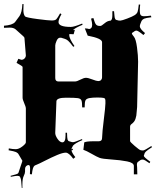

<svg xmlns="http://www.w3.org/2000/svg" viewBox="-22 -854 805 947"><path d="M523.4 -752Q532.2 -756.3 532.2 -778.8V-798.8H540.5Q541.5 -784.7 542.5 -777.3Q543.5 -770 543.7 -767.6Q543.9 -765.1 545.4 -762.5Q546.9 -759.8 547.1 -758.8Q547.4 -757.8 550 -756.6Q552.7 -755.4 553.5 -755.1Q554.2 -754.9 558.1 -754.2Q562 -753.4 563.2 -752.7Q564.5 -752 572.3 -752.4Q580.1 -752.9 606 -762.7Q631.8 -772.5 642.6 -779.5Q653.3 -786.6 656.5 -795.4Q659.7 -804.2 662.6 -832L669.4 -831.1Q667.5 -815.9 667.5 -800.5Q667.5 -785.2 672.1 -779.5Q676.8 -773.9 688.5 -773.9Q700.2 -773.9 722.2 -776.9L724.6 -769Q697.8 -765.6 689.2 -762Q680.7 -758.3 676.3 -751L669.4 -733.9Q667.5 -728 667.5 -725.1Q667.5 -711.9 693.4 -690.9L685.5 -681.2Q658.7 -703.1 651.1 -703.1Q643.6 -703.1 634.3 -694.8Q628.4 -692.4 628.4 -688.7Q628.4 -685.1 638.4 -673.1Q648.4 -661.1 653.8 -620.1Q659.2 -579.1 659.2 -549.8L654.3 -326.2Q653.3 -317.9 652.3 -304Q651.4 -290 650.4 -283.9Q649.4 -277.8 646.5 -268.6Q642.1 -252.9 625.5 -241.2Q619.6 -236.3 619.6 -229V-158.2Q619.6 -153.8 642.1 -134.5Q664.6 -115.2 670.7 -113.5Q676.8 -111.8 683.6 -111.8Q690.4 -111.8 724.6 -133.8L727.5 -127.9Q704.6 -113.3 697.8 -106.7Q690.9 -100.1 689.5 -92.8V-90.8Q687.5 -88.9 687.5 -85Q687.5 -79.1 719.2 -56.2L715.3 -48.8Q690.4 -66.9 682.9 -66.9Q675.3 -66.9 671.4 -64.9L659.2 -56.2Q653.3 -52.7 653.3 -41L654.3 -28.8L655.3 5.9H638.2V-35.2Q638.2 -51.3 605 -57.9Q571.8 -64.5 527.3 -67.4Q482.9 -70.3 469.2 -75.4Q455.6 -80.6 429.7 -95.5Q403.8 -110.4 389.2 -115.2L393.6 -151.9Q406.2 -157.2 437.5 -157.2H464.4Q481.4 -157.2 481.4 -172.9Q482.4 -203.6 490 -264.2Q497.6 -324.7 498 -343.8Q498.5 -362.8 496.3 -366.5Q494.1 -370.1 488.3 -371.1Q480 -373 457.8 -373Q435.5 -373 419.9 -370.4Q404.3 -367.7 399.9 -359.4Q395.5 -351.1 395.5 -324.2H383.3Q383.3 -351.1 379.4 -359.4Q375.5 -367.7 362.1 -369.9Q348.6 -372.1 303.5 -372.1Q258.3 -372.1 256.3 -355L250.5 -200.2Q249.5 -187 261.5 -169.4Q273.4 -151.9 285.6 -151.9Q301.3 -151.9 301.3 -186V-199.2H308.6Q309.1 -172.4 311.3 -165.5Q313.5 -158.7 319.3 -157.2L330.6 -153.8Q332.5 -152.8 339.1 -152.8Q345.7 -152.8 382.3 -168L384.3 -163.1Q347.7 -147.5 337.4 -134.8L335.4 -129.9Q330.6 -123.5 330.6 -117.2L338.4 -121.1L336.4 -113.8Q332.5 -113.8 330.6 -112.8Q332 -100.6 349.6 -79.1L339.4 -70.8Q317.4 -101.1 302.5 -101.1Q287.6 -101.1 259.8 -89.4Q231.9 -77.6 200.4 -61.5Q168.9 -45.4 159.7 -42Q150.4 -38.6 147.5 -36.1Q138.7 -28.8 135.3 5.9L125.5 4.9Q126.5 -5.9 126.5 -22.9Q126.5 -40 119.1 -40Q111.8 -40 106.7 -34.4Q101.6 -28.8 101.6 -21V-7.8Q101.6 1 95 14.2Q88.4 27.3 88.4 56.2V73.2H85.4Q83 29.3 78.6 22.9L76.2 17.1Q72.3 13.2 63.7 13.2Q55.2 13.2 31.2 18.1L30.3 13.2Q64 4.9 66.9 1.2Q69.8 -2.4 70.1 -4.9Q70.3 -7.3 79.6 -33.7Q88.9 -60.1 88.4 -61L70.3 -91.8Q66.4 -99.6 57.4 -103.8Q48.3 -107.9 20.5 -112.8L21.5 -122.1Q40.5 -118.2 55.7 -118.2Q70.8 -118.2 88.1 -131.6Q105.5 -145 105.5 -151.9V-318.8Q105.5 -327.1 97.4 -345.2Q89.4 -363.3 89.4 -372.1V-523.9Q89.4 -527.8 59.6 -543.9L68.4 -564L83.5 -559.1Q92.8 -559.1 99.1 -565.7Q105.5 -572.3 105.5 -581.1L98.6 -667Q98.6 -669.4 93.3 -674.8L55.2 -709Q44.9 -717.8 26.6 -717.8Q8.3 -717.8 -2.4 -716.8V-727.1Q39.1 -730 52.2 -745.1L74.2 -774.9Q86.4 -792 88.4 -834H94.2Q93.3 -825.2 93.3 -804.2Q93.3 -783.2 101.6 -772.9Q108.9 -767.1 163.1 -760Q217.3 -752.9 233.6 -752.9Q250 -752.9 256.1 -759.5Q262.2 -766.1 274.4 -788.1L281.2 -784.2Q266.6 -757.8 266.6 -745.1Q266.6 -721.2 327.6 -721.2Q343.3 -721.2 383.3 -737.8L385.3 -731.9Q349.1 -716.8 337.4 -705.1L347.2 -707L341.3 -685.1L321.3 -686Q319.3 -684.1 319.3 -682.1Q319.3 -663.6 345.2 -627L339.4 -623Q322.3 -646 313.7 -653.3Q305.2 -660.6 295.4 -663.1L279.3 -668H274.4Q263.7 -668 257.1 -652.8Q250.5 -637.7 250.5 -629.9V-469.2Q250.5 -452.1 266.6 -452.1H347.2Q357.4 -452.1 374.5 -461.2Q391.6 -470.2 402.1 -470.2Q412.6 -470.2 433.3 -462.2Q454.1 -454.1 462.6 -454.1Q471.2 -454.1 476.3 -459.2Q481.4 -464.4 481.4 -472.2V-646Q481.4 -664.6 410.6 -678.2L396.5 -713.9Q408.7 -713.9 417.5 -710.9Q423.8 -710.9 428.2 -716.3Q432.6 -721.7 432.6 -732.2Q432.6 -742.7 427.2 -762.2L438.5 -765.1Q445.8 -739.3 451.9 -732.7Q458 -726.1 469.2 -726.1H473.6Q478.5 -726.1 493.7 -739Q508.8 -752 523.4 -752Z"/></svg>

Font: Eater
Style: Regular
Weight: 400
Version: Version 001.002